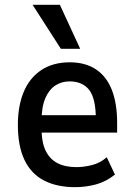

<svg xmlns="http://www.w3.org/2000/svg" viewBox="-20 -766 559 795"><path d="M291 9Q216 9 162.5 -18.5Q109 -46 81.5 -103.5Q54 -161 54 -249Q54 -327 78 -385Q102 -443 150.5 -475.5Q199 -508 269 -508Q333 -508 377 -479Q421 -450 443 -394Q465 -338 465 -257V-217H134V-289H393L377 -269Q377 -359 349 -394Q321 -429 268 -429Q235 -429 209 -412Q183 -395 167.5 -359Q152 -323 152 -263V-236Q152 -177 169 -142Q186 -107 218 -90.5Q250 -74 296 -74Q327 -74 361 -82.5Q395 -91 422 -115L456 -43Q418 -13 376 -2Q334 9 291 9ZM232 -564 115 -746H228L312 -564Z"/></svg>

Font: Nunito Sans 7pt Condensed SemiBold
Style: Regular
Weight: 600
Width: 3
Designer: Vernon Adams
Foundry: Vernon Adams
Version: Version 3.101;gftools[0.9.27]